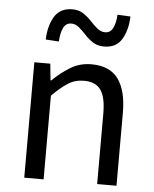

<svg xmlns="http://www.w3.org/2000/svg" viewBox="-56 -853 722 900"><g transform="rotate(5 305.5 -403.0)"><path d="M92 0V-543H167L175 -465H178Q217 -503 261 -530Q305 -557 360 -557Q446 -557 486 -502.5Q526 -448 526 -344V0H435V-332Q435 -409 410.5 -443Q386 -477 332 -477Q290 -477 257 -456Q224 -435 183 -394V0ZM410 -645Q380 -645 358.5 -659Q337 -673 319.5 -692Q302 -711 285.5 -725Q269 -739 249 -739Q224 -739 212 -715Q200 -691 198 -650L136 -654Q138 -719 164.5 -762.5Q191 -806 249 -806Q278 -806 299.5 -792Q321 -778 338.5 -759Q356 -740 373 -726Q390 -712 410 -712Q435 -712 447 -736.5Q459 -761 461 -799L522 -796Q520 -732 494 -688.5Q468 -645 410 -645Z"/></g></svg>

Font: Chiron Sans HK TT
Style: Regular
Weight: 400
Designer: Ryoko NISHIZUKA 西塚涼子 (kana, bopomofo & ideographs); Paul D. Hunt (Latin, Greek & Cyrillic); Sandoll Communications 산돌커뮤니
Foundry: Adobe
Version: Version 2.022;hotconv 1.0.109;makeotfexe 2.5.65596